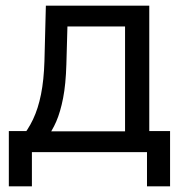

<svg xmlns="http://www.w3.org/2000/svg" viewBox="-20 -534 629 674"><path d="M52 -47Q78 -77 96 -115Q114 -153 124 -203Q134 -253 136 -319L141 -514H504V-47H419V-441H176L218 -487L213 -308Q211 -238 201.5 -189.5Q192 -141 177.5 -107.5Q163 -74 142 -47ZM92 120H11V-74H116V0H92ZM72 0V-73H502V0ZM496 120V0H473V-74H577V120Z"/></svg>

Font: TikTok Sans 24pt
Style: Regular
Weight: 400
Version: Version 4.000